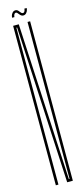

<svg xmlns="http://www.w3.org/2000/svg" viewBox="-118 -760 341 785"><g transform="rotate(-15 53.0 -367.0)"><path d="M14 0V-675H38L72 -11H75V-675H86V0H62L28 -664H25V0ZM65.5 -705Q60.5 -705 56.8 -707.8Q53 -710.5 50 -714.5Q47 -718.5 44.2 -721.2Q41.5 -724 38.5 -724Q35.5 -724 33.2 -721.8Q31 -719.5 29.8 -715.8Q28.5 -712 28.5 -708H18.5Q18.5 -711.5 19.5 -715.2Q20.5 -719 22.2 -722.2Q24 -725.5 26.5 -728.2Q29 -731 32.2 -732.5Q35.5 -734 39.5 -734Q44.5 -734 48 -731.2Q51.5 -728.5 54.2 -724.5Q57 -720.5 60 -717.8Q63 -715 66.5 -715Q69.5 -715 71.8 -717.2Q74 -719.5 75.2 -723.2Q76.5 -727 76.5 -731H86.5Q86.5 -727.5 85.5 -723.8Q84.5 -720 82.8 -716.8Q81 -713.5 78.5 -710.8Q76 -708 72.8 -706.5Q69.5 -705 65.5 -705Z"/></g></svg>

Font: Anybody UltraCondensed Thin
Style: Regular
Weight: 100
Width: 1
Designer: Tyler Finck
Foundry: Etcetera Type Company
Version: Version 1.110